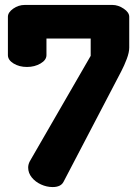

<svg xmlns="http://www.w3.org/2000/svg" viewBox="-20 -751 552 777"><path d="M193 6Q169 6 146 -4.5Q123 -15 108.5 -33Q94 -51 94 -73Q94 -86 101 -99L347 -525V-595H168V-528Q168 -508 144 -494Q120 -480 89 -480Q58 -480 35 -494Q12 -508 12 -528V-683Q12 -701 33.5 -716Q55 -731 80 -731H435Q458 -731 480.5 -716Q503 -701 503 -683V-558Q503 -539 493 -512.5Q483 -486 471 -463L237 -15Q226 6 193 6Z"/></svg>

Font: Dosis ExtraLight ExtraBold
Style: Regular
Weight: 800
Version: Version 3.001; ttfautohint (v1.8.2)